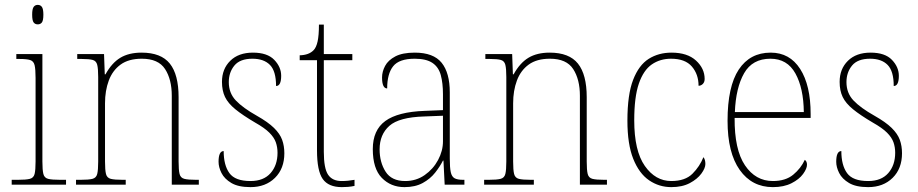

<svg xmlns="http://www.w3.org/2000/svg" viewBox="-20 -758 3769 788"><path d="M135 -658Q124 -658 118 -666Q112 -674 112 -698Q112 -721 118 -729.5Q124 -738 135 -738Q146 -738 152 -729.5Q158 -721 158 -698Q158 -674 152 -666Q146 -658 135 -658ZM28 0V-20H53Q87 -20 102.5 -24Q118 -28 122 -44Q126 -60 126 -95V-438Q126 -474 122 -490.5Q118 -507 104 -511.5Q90 -516 61 -516H47V-536H154V-95Q154 -60 158 -44Q162 -28 177.5 -24Q193 -20 227 -20H251V0Z M292 0V-20H310Q344 -20 359.5 -24Q375 -28 379 -44Q383 -60 383 -95V-442Q383 -476 379 -492Q375 -508 360.5 -512Q346 -516 316 -516H297V-536H407L410 -453H413Q439 -500 474 -521Q509 -542 561 -542Q641 -542 677 -497Q713 -452 713 -359V-95Q713 -60 717 -44Q721 -28 736.5 -24Q752 -20 785 -20H796V0H685V-365Q685 -432 657.5 -474.5Q630 -517 562 -517Q508 -517 475 -493Q442 -469 426.5 -427.5Q411 -386 411 -334V-95Q411 -60 415 -44Q419 -28 434.5 -24Q450 -20 484 -20H496V0Z M1008 10Q958 10 929.5 -7Q901 -24 889 -48Q877 -72 877 -94Q877 -138 898 -138Q898 -80 921.5 -47.5Q945 -15 1008 -15Q1062 -15 1090.5 -47.5Q1119 -80 1119 -131Q1119 -154 1112 -174Q1105 -194 1085.5 -213.5Q1066 -233 1027 -255Q976 -285 946 -309.5Q916 -334 903.5 -360Q891 -386 891 -422Q891 -475 925 -508.5Q959 -542 1018 -542Q1077 -542 1105.5 -512.5Q1134 -483 1134 -447Q1134 -405 1113 -405Q1113 -466 1088 -491.5Q1063 -517 1016 -517Q965 -517 942 -489Q919 -461 919 -421Q919 -376 948 -345.5Q977 -315 1034 -283Q1080 -257 1104.5 -233Q1129 -209 1138 -184Q1147 -159 1147 -129Q1147 -66 1108.5 -28Q1070 10 1008 10Z M1383 10Q1328 10 1304.5 -23.5Q1281 -57 1281 -141V-511H1210V-531Q1248 -532 1267 -552Q1278 -563 1283.5 -588Q1289 -613 1289 -657H1309V-536H1426V-511H1309V-135Q1309 -67 1326.5 -41Q1344 -15 1382 -15Q1408 -15 1435 -20V5Q1421 8 1408 9Q1395 10 1383 10Z M1640 10Q1584 10 1547 -28Q1510 -66 1510 -146Q1510 -224 1561.5 -261.5Q1613 -299 1723 -303L1798 -306V-371Q1798 -417 1789 -450Q1780 -483 1754.5 -500Q1729 -517 1682 -517Q1618 -517 1593.5 -486Q1569 -455 1569 -395Q1548 -395 1548 -440Q1548 -464 1560.5 -487.5Q1573 -511 1602.5 -526.5Q1632 -542 1682 -542Q1759 -542 1792.5 -500.5Q1826 -459 1826 -379V-107Q1826 -70 1830 -51.5Q1834 -33 1845.5 -26.5Q1857 -20 1881 -20H1886V0H1805L1800 -99H1798Q1786 -75 1766 -49.5Q1746 -24 1715 -7Q1684 10 1640 10ZM1643 -15Q1688 -15 1723 -39.5Q1758 -64 1778 -101.5Q1798 -139 1798 -178V-283L1721 -280Q1618 -277 1578 -241.5Q1538 -206 1538 -145Q1538 -92 1562.5 -53.5Q1587 -15 1643 -15Z M1967 0V-20H1985Q2019 -20 2034.5 -24Q2050 -28 2054 -44Q2058 -60 2058 -95V-442Q2058 -476 2054 -492Q2050 -508 2035.5 -512Q2021 -516 1991 -516H1972V-536H2082L2085 -453H2088Q2114 -500 2149 -521Q2184 -542 2236 -542Q2316 -542 2352 -497Q2388 -452 2388 -359V-95Q2388 -60 2392 -44Q2396 -28 2411.5 -24Q2427 -20 2460 -20H2471V0H2360V-365Q2360 -432 2332.5 -474.5Q2305 -517 2237 -517Q2183 -517 2150 -493Q2117 -469 2101.5 -427.5Q2086 -386 2086 -334V-95Q2086 -60 2090 -44Q2094 -28 2109.5 -24Q2125 -20 2159 -20H2171V0Z M2735 10Q2685 10 2644 -18Q2603 -46 2579 -106Q2555 -166 2555 -263Q2555 -370 2578.5 -430.5Q2602 -491 2642.5 -516.5Q2683 -542 2736 -542Q2801 -542 2836.5 -509.5Q2872 -477 2872 -434Q2872 -421 2864.5 -413.5Q2857 -406 2847 -406Q2847 -453 2819.5 -485Q2792 -517 2734 -517Q2689 -517 2655 -493.5Q2621 -470 2602 -415Q2583 -360 2583 -264Q2583 -139 2626.5 -77Q2670 -15 2735 -15Q2792 -15 2822 -45Q2852 -75 2867 -113Q2875 -103 2875 -85Q2875 -68 2858.5 -45.5Q2842 -23 2811 -6.5Q2780 10 2735 10Z M3152 10Q3066 10 3016 -60.5Q2966 -131 2966 -262Q2966 -403 3012 -472.5Q3058 -542 3143 -542Q3221 -542 3264 -475Q3307 -408 3307 -290V-274H2995Q2994 -144 3037.5 -79.5Q3081 -15 3152 -15Q3204 -15 3235.5 -41Q3267 -67 3283 -102Q3292 -96 3292 -82Q3292 -66 3276 -44Q3260 -22 3228.5 -6Q3197 10 3152 10ZM3279 -298Q3278 -396 3244.5 -456.5Q3211 -517 3142 -517Q3068 -517 3034 -457.5Q3000 -398 2996 -298Z M3543 10Q3493 10 3464.5 -7Q3436 -24 3424 -48Q3412 -72 3412 -94Q3412 -138 3433 -138Q3433 -80 3456.5 -47.5Q3480 -15 3543 -15Q3597 -15 3625.5 -47.5Q3654 -80 3654 -131Q3654 -154 3647 -174Q3640 -194 3620.5 -213.5Q3601 -233 3562 -255Q3511 -285 3481 -309.5Q3451 -334 3438.5 -360Q3426 -386 3426 -422Q3426 -475 3460 -508.5Q3494 -542 3553 -542Q3612 -542 3640.5 -512.5Q3669 -483 3669 -447Q3669 -405 3648 -405Q3648 -466 3623 -491.5Q3598 -517 3551 -517Q3500 -517 3477 -489Q3454 -461 3454 -421Q3454 -376 3483 -345.5Q3512 -315 3569 -283Q3615 -257 3639.5 -233Q3664 -209 3673 -184Q3682 -159 3682 -129Q3682 -66 3643.5 -28Q3605 10 3543 10Z"/></svg>

Font: Noto Serif Georgian SemiCondensed Thin
Style: Regular
Weight: 100
Width: 4
Designer: Monotype Design Team, Akaki Razmadze
Foundry: Google LLC
Version: Version 2.003; ttfautohint (v1.8.4.7-5d5b)